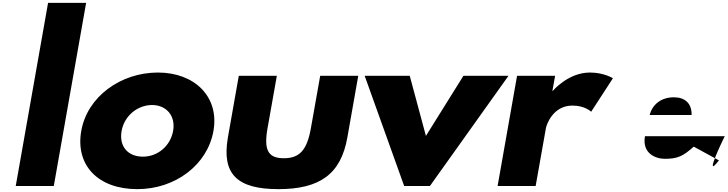

<svg xmlns="http://www.w3.org/2000/svg" viewBox="-20 -1300 5086 1342"><path d="M90 0H356L582 -1280H316Z M548 -385C506 -148 662 22 940 22C1206 22 1430 -148 1472 -385C1514 -625 1339 -793 1084 -793C824 -793 590 -625 548 -385ZM830 -385C849 -491 942 -566 1043 -566C1142 -566 1209 -491 1190 -385C1171 -280 1083 -205 979 -205C871 -205 811 -280 830 -385Z M1915 -770H1649L1573 -340C1528 -82 1638 22 1926 22C2214 22 2363 -82 2408 -340L2484 -770H2218L2153 -404C2126 -252 2075 -194 1964 -194C1853 -194 1823 -252 1850 -404Z M2844 -770H2529L2805 0H2985L3534 -770H3219L2957 -350Z M3458 0H3724L3796 -406C3800 -426 3843 -562 3981 -562C4070 -562 4112 -519 4112 -519L4264 -753C4264 -753 4202 -793 4103 -793C3951 -793 3844 -665 3844 -665H3841L3860 -770H3594Z M5046 -348C5050 -358 4887 -26 5005 -179L4829 -275C4752 -206 4713 -190 4627 -190C4559 -190 4467 -230 4488 -348ZM4521 -496C4538 -566 4598 -620 4690 -620C4768 -620 4816 -577 4814 -496Z"/></svg>

Font: Hussar Dziwak
Style: Kur
Weight: 400
Version: Version 1.022